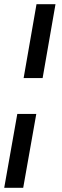

<svg xmlns="http://www.w3.org/2000/svg" viewBox="-23 -700 292 910"><path d="M89 -330 150 -680H240L179 -330ZM-3 190 59 -160H149L87 190Z"/></svg>

Font: Philosopher
Style: Italic
Weight: 400
Italic angle: -10°
Designer: Jovanny Lemonad
Foundry: Jovanny Lemonad
Version: Version 2.000